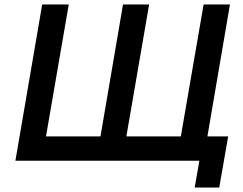

<svg xmlns="http://www.w3.org/2000/svg" viewBox="-20 -720 1087 860"><path d="M790 -109 892 -700H1010L909 -109H1002L962 120H852L873 0H49L169 -700H288L186 -109H430L531 -700H648L546 -109Z"/></svg>

Font: Jost* Medium
Style: Italic
Weight: 500
Italic angle: -10°
Version: Version 3.7